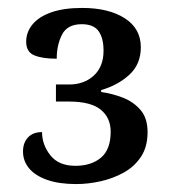

<svg xmlns="http://www.w3.org/2000/svg" viewBox="-20 -844 440 484"><path d="M172 -380Q129 -380 99 -390.5Q69 -401 53.5 -419.5Q38 -438 38 -462Q38 -484 50.5 -497.5Q63 -511 86 -511Q86 -479 107 -452.5Q128 -426 170 -426Q210 -426 234.5 -446.5Q259 -467 259 -512Q259 -547 234 -567.5Q209 -588 154 -588H121V-631H154Q192 -631 216.5 -653.5Q241 -676 241 -716Q241 -748 228.5 -765.5Q216 -783 186 -783Q150 -783 136.5 -757Q123 -731 123 -696Q87 -696 66.5 -704.5Q46 -713 46 -739Q46 -763 62 -782.5Q78 -802 109.5 -813Q141 -824 187 -824Q254 -824 294.5 -798Q335 -772 335 -725Q335 -682 306 -655.5Q277 -629 235 -617V-612Q264 -608 290.5 -597.5Q317 -587 334.5 -566.5Q352 -546 352 -511Q352 -474 335.5 -449Q319 -424 292 -409Q265 -394 233.5 -387Q202 -380 172 -380Z"/></svg>

Font: ET Text
Style: Regular
Weight: 470
Designer: Monotype Design Team
Foundry: Monotype Imaging Inc.
Version: Version 2.009